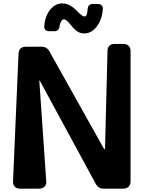

<svg xmlns="http://www.w3.org/2000/svg" viewBox="-20 -1130 860 1150"><path d="M406 -978Q374 -1020 358 -1013.5Q342 -1007 336 -969Q334 -958 327 -950.5Q320 -943 306 -943H274Q259 -943 251.5 -952Q244 -961 245 -974Q249 -1021 267.5 -1053Q286 -1085 312.5 -1099.5Q339 -1114 370.5 -1108Q402 -1102 432 -1073L460 -1046Q478 -1029 490.5 -1032Q503 -1035 505 -1078Q506 -1090 513.5 -1098Q521 -1106 535 -1106H567Q582 -1106 589.5 -1097Q597 -1088 596 -1075Q593 -1030 574 -994Q555 -958 527.5 -941.5Q500 -925 468 -931.5Q436 -938 406 -978ZM601 0Q569 0 554 -28L222 -640Q217 -649 216 -648.5Q215 -648 216 -639L257 -44Q259 -24 246.5 -12Q234 0 214 0H101Q80 0 68.5 -12Q57 -24 58 -43L91 -808Q93 -850 135 -850H229Q261 -850 276 -822L602 -240Q604 -236 606.5 -236.5Q609 -237 609 -241L624 -825Q625 -867 668 -867H718Q738 -867 750 -856Q762 -845 762 -825V-42Q762 -23 750 -11.5Q738 0 718 0Z"/></svg>

Font: OpenDyslexic3
Style: Bold
Weight: 700
Designer: Abelardo Gonzalez
Version: Version 1.000;PS 001.001;hotconv 1.0.56